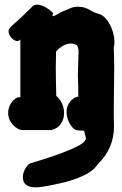

<svg xmlns="http://www.w3.org/2000/svg" viewBox="-20 -555 519 815"><path d="M336.9 0Q306.6 -1 300.8 -3.9Q285.2 -11.7 273.9 -34.2Q262.7 -56.6 262.7 -79.1Q262.7 -96.7 267.6 -106.4Q275.4 -124 288.6 -134.3Q301.8 -144.5 309.6 -144.5Q311.5 -144.5 312.5 -143.6Q312.5 -167 312 -188.5Q311.5 -210 311 -220.7Q310.5 -231.4 310.5 -237.3Q310.5 -245.1 311.5 -269Q312.5 -293 313.5 -340.8Q312.5 -346.7 312 -348.6Q311.5 -350.6 310.1 -356Q308.6 -361.3 305.7 -363.3Q302.7 -365.2 297.9 -367.2Q293 -369.1 286.1 -370.1H280.3Q260.7 -370.1 242.2 -357.4Q223.6 -344.7 217.8 -335Q216.8 -299.8 216.8 -263.7Q216.8 -248 217.3 -218.3Q217.8 -188.5 218.8 -148.4Q252 -118.2 252 -74.2Q252 -49.8 238.8 -29.8Q225.6 -9.8 200.2 -3.9Q202.1 -2.9 202.1 -2.9H78.1Q55.7 -2.9 35.2 -24.9Q14.6 -46.9 14.6 -76.2Q14.6 -85.9 17.6 -96.7Q24.4 -118.2 38.1 -130.4Q51.8 -142.6 61.5 -142.6Q64.5 -142.6 66.4 -140.6V-387.7Q62.5 -380.9 53.7 -380.9Q42 -380.9 30.3 -392.6Q18.6 -404.3 16.6 -418.9V-424.8Q16.6 -427.7 17.6 -430.2Q18.6 -432.6 21.5 -436Q24.4 -439.5 28.3 -443.4Q32.2 -447.3 40.5 -454.6Q48.8 -461.9 58.6 -470.7Q68.4 -479.5 84.5 -495.1Q100.6 -510.7 118.2 -528.3Q125 -535.2 138.7 -535.2Q160.2 -535.2 189.5 -513.7Q197.3 -507.8 200.7 -504.4Q204.1 -501 204.6 -499.5Q205.1 -498 204.1 -495.1Q203.1 -492.2 203.1 -490.2Q203.1 -486.3 206.1 -486.3Q209 -486.3 216.3 -490.7Q223.6 -495.1 236.3 -502Q249 -508.8 262.7 -512.7Q265.6 -513.7 272.9 -517.6Q280.3 -521.5 289.6 -523.9Q298.8 -526.4 309.6 -526.4H312.5Q327.1 -526.4 339.4 -522.5Q351.6 -518.6 364.7 -510.7Q377.9 -502.9 380.9 -502Q382.8 -501 390.1 -499Q397.5 -497.1 404.3 -494.6Q411.1 -492.2 419.4 -485.4Q427.7 -478.5 434.6 -469.7Q465.8 -424.8 465.8 -374Q465.8 -361.3 462.9 -355.5Q464.8 -298.8 464.8 -267.6Q464.8 -240.2 463.9 -180.2Q462.9 -120.1 462.9 -87.9Q462.9 -42 463.9 -18.6Q463.9 74.2 396.5 140.6Q389.6 150.4 380.4 159.7Q371.1 168.9 360.8 175.8Q350.6 182.6 335.9 189.5Q321.3 196.3 310.5 200.7Q299.8 205.1 282.7 210.4Q265.6 215.8 255.9 218.3Q246.1 220.7 228 224.6Q210 228.5 203.1 230Q196.3 231.4 180.2 234.4Q164.1 237.3 162.1 237.3Q144.5 240.2 131.8 240.2Q77.1 240.2 77.1 197.3Q77.1 179.7 86.4 162.6Q95.7 145.5 107.4 138.7Q108.4 138.7 172.4 118.7Q236.3 98.6 290.5 74.7Q344.7 50.8 344.7 32.2V30.3Q340.8 14.6 336.9 0Z"/></svg>

Font: Essays1743
Style: Bold
Weight: 700
Designer: Based on the typeface in a 1743 English translation of the essays of Montaigne.  PostScript/TrueType font designed by Jo
Version: Version 002.100